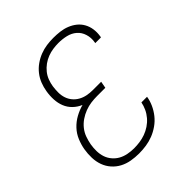

<svg xmlns="http://www.w3.org/2000/svg" viewBox="-206 -873 1012 1012"><g transform="rotate(-45 300.0 -367.5)"><path d="M247 8Q217 8 188.5 3Q160 -2 135.5 -15Q111 -28 92.5 -49Q74 -70 64.5 -96.5Q55 -123 54 -152.5Q53 -182 58 -212Q63 -241 75 -270Q87 -299 108.5 -322Q130 -345 158 -360.5Q186 -376 216 -384Q190 -395 170.5 -414Q151 -433 141 -458Q131 -483 129.5 -512Q128 -541 133 -570Q137 -595 146.5 -619.5Q156 -644 172.5 -665Q189 -686 211 -701.5Q233 -717 257.5 -726.5Q282 -736 307 -739.5Q332 -743 357 -743Q382 -743 406.5 -740Q431 -737 453.5 -728Q476 -719 494 -704.5Q512 -690 523.5 -669.5Q535 -649 538.5 -624.5Q542 -600 538 -575Q538 -573 537.5 -571Q537 -569 536 -567H494Q494 -568 494.5 -570Q495 -572 495 -573Q500 -602 491.5 -629.5Q483 -657 462.5 -674.5Q442 -692 414 -698.5Q386 -705 357 -705Q337 -705 316.5 -702Q296 -699 276 -691.5Q256 -684 238 -671Q220 -658 206.5 -641Q193 -624 185.5 -604Q178 -584 175 -564Q172 -542 172 -520.5Q172 -499 178.5 -479.5Q185 -460 198 -444.5Q211 -429 229 -419Q247 -409 267.5 -405Q288 -401 310 -401H372L365 -363H304Q281 -363 258.5 -360Q236 -357 213.5 -348.5Q191 -340 170.5 -326Q150 -312 135 -293Q120 -274 112 -251.5Q104 -229 100 -207Q96 -183 96.5 -159.5Q97 -136 104 -115Q111 -94 125.5 -77Q140 -60 159 -49.5Q178 -39 201 -34.5Q224 -30 247 -30Q268 -30 289.5 -33Q311 -36 332 -43.5Q353 -51 372.5 -64Q392 -77 407 -94.5Q422 -112 431.5 -132.5Q441 -153 445 -174H487Q483 -148 471.5 -122.5Q460 -97 442.5 -75Q425 -53 401.5 -36.5Q378 -20 352.5 -10Q327 0 300 4Q273 8 247 8Z"/></g></svg>

Font: Iosevka SS04 XLt Ex Obl
Style: Regular
Weight: 200
Width: 7
Italic angle: -9°
Monospace: yes
Designer: Belleve Invis
Foundry: Belleve Invis
Version: Version 19.0.0; ttfautohint (v1.8.4)